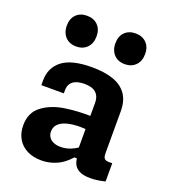

<svg xmlns="http://www.w3.org/2000/svg" viewBox="-145 -901 910 1021"><g transform="rotate(20 310.0 -391.0)"><path d="M513.9 -378.4V-140.8Q513.9 -124 518.3 -115.6Q522.7 -107.2 533.6 -104.4Q544.5 -101.5 565.8 -103.2V0Q521 11.5 482.3 11.5Q440.3 11.5 417.6 -1.5Q394.8 -14.6 386.5 -36.5Q378.2 -58.3 378.2 -90.3L370.2 -99.7V-372.5Q370.2 -400.1 359.5 -417.2Q348.7 -434.4 329.8 -441.7Q310.8 -449 283.9 -449.3Q257 -449.2 237.6 -442.2Q218.2 -435.2 207.6 -420.5Q197 -405.8 196.9 -383.7L196.8 -364.2H69.4V-390.1Q69.4 -463 122.5 -504.6Q175.7 -546.2 290.5 -546.2Q361.2 -546.2 410.8 -529.3Q460.3 -512.4 487.1 -475.3Q513.9 -438.2 513.9 -378.4ZM339.7 -226.6Q295.1 -226.6 264.4 -217.8Q233.7 -209 217.8 -192.2Q201.8 -175.5 201.8 -151.1Q201.8 -132.4 211 -118.8Q220.1 -105.2 237.1 -97.9Q254.1 -90.6 277.6 -90.6Q307.5 -90.6 335.7 -102.3Q363.9 -114.1 389.5 -135.5L386.8 -63.2H365.6Q345 -39.8 321.7 -23.5Q298.3 -7.2 268.2 2.4Q238.1 12 204.3 12Q159.1 12 124.5 -5.4Q89.8 -22.8 70.9 -55.2Q51.9 -87.5 51.9 -131Q51.9 -203.8 102.6 -241.7Q153.3 -279.7 227.4 -291Q301.4 -302.4 388.8 -299.5L432.3 -214.8Q408.8 -220.1 386.9 -223.3Q364.9 -226.6 339.7 -226.6ZM88.3 -708.4Q88.3 -748.1 111.3 -771.3Q134.3 -794.5 172.4 -794.5Q210.4 -794.5 233.6 -771.3Q256.8 -748.1 256.8 -708.4Q256.8 -668.3 233.6 -644.5Q210.4 -620.7 172.4 -620.7Q147.3 -620.7 128.3 -631.4Q109.2 -642.2 98.8 -662.2Q88.3 -682.2 88.3 -708.4ZM363.2 -708.4Q363.2 -748.1 386.2 -771.3Q409.2 -794.5 447.2 -794.5Q485.2 -794.5 508.5 -771.3Q531.7 -748.1 531.7 -708.4Q531.7 -668.3 508.5 -644.5Q485.2 -620.7 447.2 -620.7Q422.2 -620.7 403.1 -631.4Q384.1 -642.2 373.6 -662.2Q363.2 -682.2 363.2 -708.4Z"/></g></svg>

Font: Monaspace Neon Var ExtraLight
Style: Regular
Weight: 200
Designer: Riley Cran and the Lettermatic Team
Version: Version 1.200 (Monaspace Neon Var)